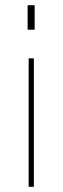

<svg xmlns="http://www.w3.org/2000/svg" viewBox="-20 -717 240 737"><path d="M90 -493H110V0H90ZM86 -697H113V-603H86Z"/></svg>

Font: Hanken Grotesk Thin
Style: Regular
Weight: 100
Designer: Alfredo Marco Pradil
Foundry: Hanken Design Co.
Version: Version 3.014